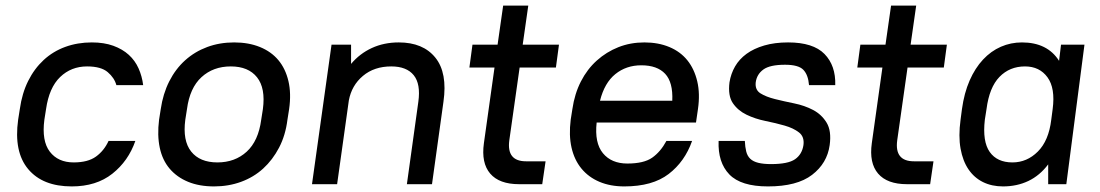

<svg xmlns="http://www.w3.org/2000/svg" viewBox="-20 -660 3940 688"><path d="M237 8Q133 8 81 -54Q29 -116 45 -231L51 -269Q59 -326 81 -370Q103 -414 136.5 -445Q170 -476 214 -492Q258 -508 309 -508Q353 -508 386 -496Q419 -484 441.5 -463.5Q464 -443 476.5 -415Q489 -387 493 -355H397Q390 -381 366 -401.5Q342 -422 292 -422Q235 -422 195.5 -384Q156 -346 145 -269L139 -231Q129 -155 158.5 -116.5Q188 -78 244 -78Q295 -78 324 -99Q353 -120 369 -155H465Q440 -83 382.5 -37.5Q325 8 237 8Z M747 8Q694 8 654 -8.5Q614 -25 588 -55.5Q562 -86 552.5 -130.5Q543 -175 550 -231L556 -269Q564 -324 586.5 -368.5Q609 -413 643.5 -444Q678 -475 722.5 -491.5Q767 -508 819 -508Q871 -508 911.5 -491.5Q952 -475 977.5 -444.5Q1003 -414 1013.5 -369.5Q1024 -325 1016 -269L1010 -231Q1003 -175 980 -131Q957 -87 923 -56Q889 -25 844 -8.5Q799 8 747 8ZM759 -78Q822 -78 864 -116.5Q906 -155 916 -231L922 -269Q932 -344 901 -383Q870 -422 807 -422Q744 -422 702 -383.5Q660 -345 650 -269L644 -231Q634 -156 665 -117Q696 -78 759 -78Z M1168 -500H1238V-431Q1269 -468 1312.5 -488Q1356 -508 1409 -508Q1496 -508 1540 -453.5Q1584 -399 1569 -295L1528 0H1438L1479 -295Q1488 -359 1462.5 -390.5Q1437 -422 1382 -422Q1321 -422 1280.5 -388Q1240 -354 1230 -300L1188 0H1098Z M1673 -500H1763L1783 -640H1873L1853 -500H1983L1972 -418H1842L1805 -157Q1795 -82 1865 -82H1935L1923 0H1840Q1769 0 1736.5 -38Q1704 -76 1714 -147L1752 -418H1662Z M2217 8Q2167 8 2128 -8.5Q2089 -25 2063.5 -56Q2038 -87 2028 -131Q2018 -175 2025 -231L2031 -269Q2039 -324 2061.5 -368Q2084 -412 2118.5 -443Q2153 -474 2196 -491Q2239 -508 2289 -508Q2339 -508 2378.5 -491.5Q2418 -475 2443 -444Q2468 -413 2478.5 -368.5Q2489 -324 2481 -269L2474 -221H2118Q2110 -148 2140.5 -111Q2171 -74 2228 -74Q2287 -74 2317 -95Q2347 -116 2368 -155H2460Q2434 -81 2376 -36.5Q2318 8 2217 8ZM2278 -426Q2224 -426 2185 -394.5Q2146 -363 2130 -299H2389Q2392 -365 2363.5 -395.5Q2335 -426 2278 -426Z M2732 8Q2635 8 2593.5 -35Q2552 -78 2555 -155H2649Q2650 -133 2654 -117Q2658 -101 2668.5 -91Q2679 -81 2697.5 -76.5Q2716 -72 2743 -72Q2804 -72 2829 -89.5Q2854 -107 2859 -140Q2863 -170 2843 -185.5Q2823 -201 2791.5 -210Q2760 -219 2723 -226.5Q2686 -234 2655 -249Q2624 -264 2606 -290.5Q2588 -317 2594 -365Q2599 -396 2614 -422Q2629 -448 2655 -467Q2681 -486 2718.5 -497Q2756 -508 2804 -508Q2894 -508 2934.5 -466.5Q2975 -425 2973 -355H2879Q2876 -392 2858.5 -410Q2841 -428 2793 -428Q2739 -428 2715.5 -411Q2692 -394 2688 -365Q2685 -338 2705 -325.5Q2725 -313 2757 -305Q2789 -297 2826 -289.5Q2863 -282 2893.5 -266Q2924 -250 2942 -220.5Q2960 -191 2953 -140Q2944 -75 2890 -33.5Q2836 8 2732 8Z M3063 -500H3153L3173 -640H3263L3243 -500H3373L3362 -418H3232L3195 -157Q3185 -82 3255 -82H3325L3313 0H3230Q3159 0 3126.5 -38Q3094 -76 3104 -147L3142 -418H3052Z M3574 8Q3534 8 3502.5 -7.5Q3471 -23 3450.5 -53Q3430 -83 3422 -127.5Q3414 -172 3422 -231L3427 -269Q3435 -327 3454.5 -371.5Q3474 -416 3502.5 -446.5Q3531 -477 3566.5 -492.5Q3602 -508 3642 -508Q3733 -508 3775 -442L3782 -500H3866L3801 0H3736V-71Q3706 -31 3665 -11.5Q3624 8 3574 8ZM3608 -78Q3660 -78 3699 -117Q3738 -156 3747 -231L3752 -269Q3762 -344 3733.5 -383Q3705 -422 3653 -422Q3598 -422 3561.5 -384.5Q3525 -347 3515 -269L3509 -231Q3500 -153 3526.5 -115.5Q3553 -78 3608 -78Z"/></svg>

Font: Retni Sans Medium
Style: Italic
Weight: 500
Italic angle: -8°
Designer: Vitaly Kuzmin
Foundry: ParaType Ltd.
Version: Version 1.00;June 10, 2019;FontCreator 11.5.0.2425 64-bit; t